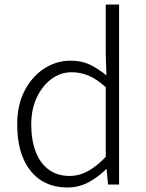

<svg xmlns="http://www.w3.org/2000/svg" viewBox="-20 -815 645 848"><path d="M277 13Q210 13 160.5 -19Q111 -51 83.5 -113.5Q56 -176 56 -266Q56 -352 89 -415Q122 -478 175.5 -512.5Q229 -547 292 -547Q340 -547 376 -530Q412 -513 450 -482L447 -579V-795H506V0H457L451 -68H449Q416 -35 373 -11Q330 13 277 13ZM287 -38Q330 -38 369 -59.5Q408 -81 447 -122V-430Q407 -466 371 -481Q335 -496 297 -496Q247 -496 206.5 -465.5Q166 -435 142 -383.5Q118 -332 118 -266Q118 -197 137.5 -145.5Q157 -94 195 -66Q233 -38 287 -38Z"/></svg>

Font: Noto Sans SC Thin Light
Style: Regular
Weight: 300
Version: Version 2.004-H2;hotconv 1.0.118;makeotfexe 2.5.65603